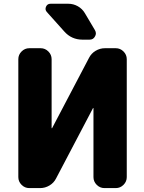

<svg xmlns="http://www.w3.org/2000/svg" viewBox="-20 -1008 757 1008"><path d="M338.9 -988.3Q365.2 -988.3 388.7 -975.1Q412.1 -961.9 425.8 -938.5L478.5 -849.6Q483.4 -840.8 483.4 -833Q483.4 -824.2 478.5 -816.4Q469.7 -799.8 450.2 -799.8H413.1Q355.5 -799.8 317.4 -842.8L225.6 -945.3Q214.8 -958 221.7 -973.1Q228.5 -988.3 245.1 -988.3ZM645.5 -78.1Q645.5 -54.7 628.4 -37.6Q611.3 -20.5 587.9 -20.5H528.3Q504.9 -20.5 487.8 -37.6Q470.7 -54.7 470.7 -78.1V-439.5Q470.7 -440.4 469.2 -440.9Q467.8 -441.4 467.8 -439.5L274.4 -71.3Q262.7 -47.9 239.7 -34.2Q216.8 -20.5 190.4 -20.5H133.8Q110.4 -20.5 93.3 -37.6Q76.2 -54.7 76.2 -78.1V-697.3Q76.2 -720.7 93.3 -737.8Q110.4 -754.9 133.8 -754.9H193.4Q216.8 -754.9 233.9 -737.8Q251 -720.7 251 -697.3V-335.9Q251 -335 252.4 -334.5Q253.9 -334 253.9 -335.9L447.3 -704.1Q459 -727.5 481.9 -741.2Q504.9 -754.9 531.2 -754.9H587.9Q611.3 -754.9 628.4 -737.8Q645.5 -720.7 645.5 -697.3Z"/></svg>

Font: Gen Jyuu Gothic Heavy
Style: Bold
Weight: 900
Designer: [Source Han Sans]
Ryoko NISHIZUKA  (kana & ideographs); Paul D. Hunt (Latin, Greek & Cyrillic); Wenlong ZHANG  (bopomofo
Version: Version 1.002.20150607